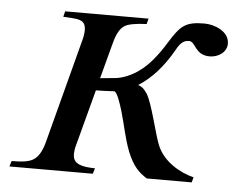

<svg xmlns="http://www.w3.org/2000/svg" viewBox="-41 -506 682 553"><g transform="rotate(5 300.5 -229.5)"><path d="M243 -276 271 -381C278 -407 287 -424 301 -432C311 -438 333 -442 363 -443L367 -459H126L122 -443C163 -440 187 -443 187 -410C187 -402 186 -393 183 -382L103 -77C96 -51 85 -34 73 -27C61 -19 41 -16 10 -16L5 0H246L251 -16C216 -17 187 -21 187 -51C187 -58 188 -68 191 -78L234 -240C250 -240 268 -241 288 -242C296 -237 304 -214 312 -188C325 -144 330 -110 345 -72C362 -30 379 -15 402 0H532L536 -15C496 -25 448 -52 429 -98C417 -126 397 -218 380 -244C369 -260 364 -262 354 -266C392 -290 424 -326 452 -375C463 -395 472 -405 489 -405C509 -405 508 -366 552 -366C575 -366 601 -381 601 -407C601 -442 559 -459 529 -459C474 -459 460 -446 429 -396C405 -357 381 -327 354 -308C335 -294 309 -282 285 -280Z"/></g></svg>

Font: XITS
Style: Italic
Weight: 400
Italic angle: -16.33°
Designer: MicroPress Inc., with final additions and corrections provided by Coen Hoffman, Elsevier (retired)
Version: Version 1.107